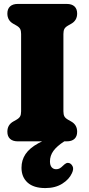

<svg xmlns="http://www.w3.org/2000/svg" viewBox="-20 -720 454 978"><path d="M290.5 -35.5 307.5 0Q269.5 24.5 252 48.8Q234.5 73 234.5 102Q234.5 122 243.2 132Q252 142 266 142Q276 142 283.8 137.8Q291.5 133.5 301 124Q309.5 115.5 316.8 111.8Q324 108 333.5 111Q343.5 114.5 350 127.5Q356.5 140.5 346.5 162Q332.5 193.5 297 215.8Q261.5 238 211 238Q151.5 238 120.5 210Q89.5 182 89.5 134.5Q89.5 95.5 110 65Q130.5 34.5 174.8 10Q219 -14.5 290.5 -35.5ZM303 -153Q303 -136.5 308 -127.2Q313 -118 327 -110L342 -101.5Q373 -84.5 373 -49Q373 -25.5 359.5 -12.8Q346 0 319.5 0H71Q45 0 31.2 -12.8Q17.5 -25.5 17.5 -49Q17.5 -84.5 48.5 -101.5L63.5 -110Q77.5 -118 82.5 -127.2Q87.5 -136.5 87.5 -153V-547Q87.5 -563.5 82.5 -572.8Q77.5 -582 63.5 -590L48.5 -598.5Q17.5 -615.5 17.5 -651Q17.5 -674.5 31.2 -687.2Q45 -700 71 -700H319.5Q346 -700 359.5 -687.2Q373 -674.5 373 -651Q373 -615.5 342 -598.5L327 -590Q313 -582 308 -572.8Q303 -563.5 303 -547Z"/></svg>

Font: Fraunces 144pt S100 Black
Style: Regular
Weight: 900
Version: Version 1.000